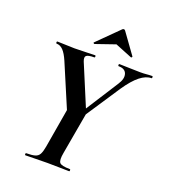

<svg xmlns="http://www.w3.org/2000/svg" viewBox="-145 -912 899 1018"><g transform="rotate(20 304.0 -403.5)"><path d="M311 -265 294 -282 450 -526Q473 -561 464.5 -587Q456 -613 420 -613Q416 -613 416 -619Q416 -625 420 -625Q443 -625 474.5 -623.5Q506 -622 538 -622Q559 -622 572.5 -623.5Q586 -625 605 -625Q608 -625 608 -619Q608 -613 605 -613Q574 -613 540.5 -586.5Q507 -560 469 -504ZM117 0Q113 0 113 -6Q113 -12 117 -12Q149 -12 166 -17Q183 -22 191 -37Q199 -52 204 -81L243 -310L344 -319L302 -81Q294 -38 304.5 -25Q315 -12 363 -12Q366 -12 366 -6Q366 0 363 0Q338 0 307.5 -1Q277 -2 241 -2Q204 -2 173 -1Q142 0 117 0ZM254 -271 139 -542Q123 -579 106.5 -596Q90 -613 70 -613Q66 -613 66 -619Q66 -625 70 -625Q92 -625 118 -623.5Q144 -622 167 -622Q196 -622 229.5 -623.5Q263 -625 282 -625Q286 -625 286 -619Q286 -613 282 -613Q248 -613 238 -604.5Q228 -596 237 -573L344 -317ZM259 -680Q257 -679 253.5 -682Q250 -685 253 -687L369 -802Q373 -807 378.5 -807Q384 -807 387 -802L470 -687Q472 -685 469 -681.5Q466 -678 463 -680L369 -718Z"/></g></svg>

Font: Cormorant
Style: Bold Italic
Weight: 700
Italic angle: -10°
Designer: Christian Thalmann (Catharsis Fonts)
Foundry: Catharsis Fonts
Version: Version 4.000